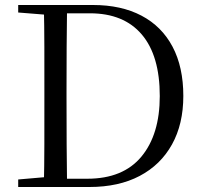

<svg xmlns="http://www.w3.org/2000/svg" viewBox="-20 -748 810 768"><path d="M52.8 0V-30.1L190.9 -42.1H202.2V0ZM155.3 0Q157.3 -83.6 157.4 -170.3Q157.5 -256.9 157.5 -357.6V-385.1Q157.5 -474.3 157.4 -559.5Q157.3 -644.8 155.3 -728H248.3Q247.1 -645.2 246.6 -559.9Q246.1 -474.5 246.1 -385.1V-357.6Q246.1 -257.3 246.6 -170.7Q247.1 -84.1 248.3 0ZM202.2 0V-33.1H329.3Q472.4 -33.1 545.8 -121.7Q619.1 -210.3 619.1 -363.7Q619.1 -525.4 547.1 -610.1Q475 -694.8 339.6 -694.8H202.2V-728H352.2Q464.9 -728 545.9 -685.4Q626.9 -642.8 670.1 -561.4Q713.3 -479.9 713.3 -364.2Q713.3 -251.9 668 -170.3Q622.7 -88.6 538.8 -44.3Q454.9 0 337.6 0ZM52.8 -698V-728H202.2V-686.9H190.9Z"/></svg>

Font: Noto Serif KR
Style: Regular
Weight: 200
Designer: Ryoko NISHIZUKA 西塚涼子 (kana & ideographs); Frank Grießhammer (Latin, Greek & Cyrillic); Wenlong ZHANG 张文龙 (bopomofo); San
Foundry: Adobe
Version: Version 2.001;hotconv 1.1.0;makeotfexe 2.6.0